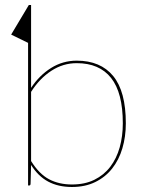

<svg xmlns="http://www.w3.org/2000/svg" viewBox="-20 -740 584 766"><path d="M104 -97.5Q136 -46 175.5 -25Q215 -4 267 -4Q318.5 -4 356.5 -22.8Q394.5 -41.5 419.8 -74.5Q445 -107.5 457.5 -152Q470 -196.5 470 -248Q470 -370 423.2 -429Q376.5 -488 286 -488Q231.5 -488 184.8 -457.5Q138 -427 104 -373.5ZM104 -389.5Q137 -439.5 183.8 -468.8Q230.5 -498 286 -498Q381 -498 431.5 -436.8Q482 -375.5 482 -248Q482 -194.5 468.2 -148.2Q454.5 -102 427.5 -67.8Q400.5 -33.5 360.2 -13.8Q320 6 267 6Q212.5 6 172.2 -15.5Q132 -37 104 -82L102 -7Q102 -4.5 101 -2.2Q100 0 96 0H92V-569L24.5 -602L95 -720H104Z"/></svg>

Font: Lato 2
Style: Regular
Weight: 100
Designer: Lukasz Dziedzic with Adam Twardoch and Botio Nikoltchev
Foundry: tyPoland Lukasz Dziedzic
Version: Version 2.015; 2015-08-06; http://www.latofonts.com/